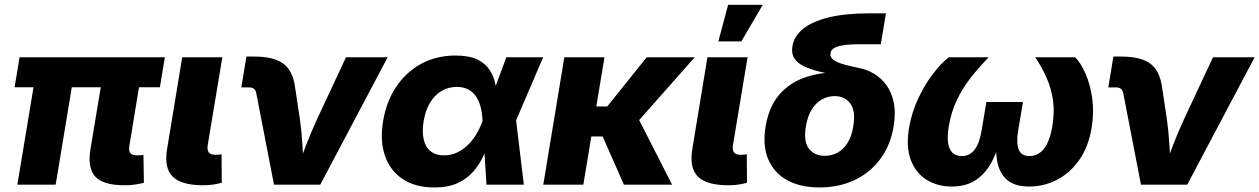

<svg xmlns="http://www.w3.org/2000/svg" viewBox="-20 -784 5346 815"><path d="M510.3 2.4Q417.5 2.4 384.3 -34.4Q351.1 -71.3 363.8 -149.9L423.3 -507.3H585.4L529.3 -166Q525.4 -145 533 -134.8Q540.5 -124.5 561 -124.5Q570.8 -124.5 577.6 -125Q584.5 -125.5 588.9 -127L590.8 -8.3Q578.6 -4.9 557.4 -1.2Q536.1 2.4 510.3 2.4ZM53.7 0 137.7 -507.3H300.3L216.3 0ZM42 -413.6 63 -541H679.7L658.7 -413.6Z M842.8 2.4Q749.5 2.4 712.9 -34.4Q676.3 -71.3 689 -149.9L753.4 -541H923.8L861.8 -168.5Q858.4 -147.5 866 -137.2Q873.5 -127 894 -127Q903.8 -127 909.9 -127.7Q916 -128.4 920.4 -129.4L921.4 -8.3Q909.7 -4.9 889.2 -1.2Q868.7 2.4 842.8 2.4Z M1143.1 0 1067.4 -390.6Q1064.9 -402.3 1057.1 -407.7Q1049.3 -413.1 1035.2 -413.1H1004.4L1025.9 -543.9H1058.6Q1142.1 -543.9 1182.6 -513.9Q1223.1 -483.9 1232.4 -414.1L1252.9 -278.8Q1260.3 -225.6 1263.7 -170.7Q1267.1 -115.7 1269.5 -55.7H1236.8Q1259.3 -116.2 1280.3 -170.7Q1301.3 -225.1 1326.2 -278.8L1448.7 -541H1625.5L1339.4 0Z M1823.2 11.7Q1743.7 11.7 1690.2 -23.4Q1636.7 -58.6 1614.5 -121.6Q1592.3 -184.6 1606 -269Q1620.1 -354 1662.4 -416.5Q1704.6 -479 1769 -513.7Q1833.5 -548.3 1913.6 -548.3Q1971.2 -548.3 2005.9 -531.5Q2040.5 -514.6 2058.3 -487.3Q2076.2 -460 2082.5 -427.7Q2088.9 -395.5 2090.3 -365.2H2139.2L2170.4 -275.9L2203.6 0H2044.9L2028.3 -272Q2026.9 -303.7 2020 -330.1Q2013.2 -356.4 2000.2 -375.2Q1987.3 -394 1967.3 -404.5Q1947.3 -415 1919.4 -415Q1882.8 -415 1853.8 -397.7Q1824.7 -380.4 1805.4 -348.1Q1786.1 -315.9 1778.3 -270Q1771 -224.6 1778.6 -191.9Q1786.1 -159.2 1808.1 -141.8Q1830.1 -124.5 1865.2 -124.5Q1894 -124.5 1918.9 -136Q1943.8 -147.5 1964.4 -167Q1984.9 -186.5 2001 -212.9Q2017.1 -239.3 2027.8 -269L2129.4 -541H2285.6L2168.9 -269L2108.4 -182.1H2058.1Q2045.9 -151.4 2029.8 -117.7Q2013.7 -84 1987.8 -54.4Q1961.9 -24.9 1922.1 -6.6Q1882.3 11.7 1823.2 11.7Z M2545.9 -541 2456.1 0H2286.1L2375.5 -541ZM2929.2 -541 2631.3 -204.6H2453.6L2472.2 -332H2557.6L2725.1 -541ZM2628.4 0 2535.2 -211.4 2685.5 -289.1 2833 0Z M3072.3 2.4Q2979 2.4 2942.4 -34.4Q2905.8 -71.3 2918.5 -149.9L2982.9 -541H3153.3L3091.3 -168.5Q3087.9 -147.5 3095.5 -137.2Q3103 -127 3123.5 -127Q3133.3 -127 3139.4 -127.7Q3145.5 -128.4 3149.9 -129.4L3150.9 -8.3Q3139.2 -4.9 3118.7 -1.2Q3098.1 2.4 3072.3 2.4ZM3029.3 -608.4 3070.8 -763.7H3217.8L3127 -608.4Z M3458.5 11.7Q3377.9 11.7 3321.8 -19Q3265.6 -49.8 3241 -107.9Q3216.3 -166 3230 -247.6Q3243.7 -329.6 3286.1 -380.1Q3328.6 -430.7 3393.8 -454.1Q3459 -477.5 3539.6 -477.5L3537.1 -463.4Q3494.1 -471.2 3456.8 -480.5Q3419.4 -489.7 3392.1 -502.9Q3364.7 -516.1 3351.6 -536.9Q3338.4 -557.6 3343.8 -588.4Q3350.6 -629.9 3388.4 -661.1Q3426.3 -692.4 3497.1 -710Q3567.9 -727.5 3673.3 -727.5H3740.7L3718.8 -596.2H3636.2Q3585.4 -596.2 3557.6 -591.6Q3529.8 -586.9 3518.3 -578.6Q3506.8 -570.3 3505.4 -558.1Q3503.4 -546.9 3510 -537.8Q3516.6 -528.8 3532 -521.5Q3547.4 -514.2 3571.8 -507.8Q3596.2 -501.5 3629.9 -494.6Q3661.6 -488.3 3691.2 -470.5Q3720.7 -452.6 3742.7 -422.6Q3764.6 -392.6 3773.7 -349.1Q3782.7 -305.7 3773.4 -248Q3759.8 -166.5 3716.1 -108.2Q3672.4 -49.8 3606.2 -19Q3540 11.7 3458.5 11.7ZM3481 -122.6Q3510.3 -122.6 3535.2 -136Q3560.1 -149.4 3577.6 -177.2Q3595.2 -205.1 3602.1 -248.5Q3612.8 -313 3589.4 -344.5Q3565.9 -376 3522.9 -376Q3494.1 -376 3469 -362.1Q3443.8 -348.1 3426 -319.8Q3408.2 -291.5 3400.9 -247.6Q3390.1 -182.1 3414.1 -152.3Q3438 -122.6 3481 -122.6Z M4020 7.8Q3959.5 7.8 3913.3 -20.8Q3867.2 -49.3 3846.2 -105Q3825.2 -160.6 3838.9 -242.2Q3850.1 -308.1 3878.2 -367.2Q3906.2 -426.3 3941.2 -471.7Q3976.1 -517.1 4007.8 -541H4176.8Q4134.8 -497.6 4099.9 -453.1Q4064.9 -408.7 4041.3 -358.4Q4017.6 -308.1 4007.3 -247.6Q3997.1 -185.1 4011.2 -153.3Q4025.4 -121.6 4062.5 -121.6Q4096.7 -121.6 4117.4 -149.2Q4138.2 -176.8 4147 -231.9L4167 -351.1H4322.3L4302.2 -231.9Q4293 -176.8 4304.2 -149.2Q4315.4 -121.6 4349.6 -121.6Q4387.2 -121.6 4411.9 -153.3Q4436.5 -185.1 4446.8 -247.6Q4457 -308.1 4449.7 -358.4Q4442.4 -408.7 4422.6 -453.6Q4402.8 -498.5 4374.5 -541H4543.5Q4567.9 -517.1 4587.9 -471.4Q4607.9 -425.8 4616.2 -366.7Q4624.5 -307.6 4613.8 -242.2Q4600.6 -160.6 4561 -104.7Q4521.5 -48.8 4466.1 -20.5Q4410.6 7.8 4349.1 7.8Q4285.6 7.8 4252.9 -22Q4220.2 -51.8 4211.9 -105Q4203.6 -158.2 4211.9 -228H4234.9Q4220.2 -158.2 4194.1 -105Q4168 -51.8 4125.5 -22Q4083 7.8 4020 7.8Z M4823.2 0 4747.6 -390.6Q4745.1 -402.3 4737.3 -407.7Q4729.5 -413.1 4715.3 -413.1H4684.6L4706.1 -543.9H4738.8Q4822.3 -543.9 4862.8 -513.9Q4903.3 -483.9 4912.6 -414.1L4933.1 -278.8Q4940.4 -225.6 4943.8 -170.7Q4947.3 -115.7 4949.7 -55.7H4917Q4939.5 -116.2 4960.4 -170.7Q4981.4 -225.1 5006.3 -278.8L5128.9 -541H5305.7L5019.5 0Z"/></svg>

Font: Inter 17pt ExtraBold
Style: Italic
Weight: 800
Italic angle: -9.3988°
Version: Version 4.001;git-66647c0bb